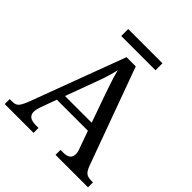

<svg xmlns="http://www.w3.org/2000/svg" viewBox="-222 -995 1149 1149"><g transform="rotate(45 352.5 -420.0)"><path d="M0 0V-42H19Q39 -42 51 -48Q63 -54 73 -71Q83 -88 95 -120L317 -714H395L621 -95Q629 -74 638 -62.5Q647 -51 660 -46.5Q673 -42 692 -42H705V0H430V-42H453Q483 -42 498 -53.5Q513 -65 513 -90Q513 -96 512 -101.5Q511 -107 509.5 -113.5Q508 -120 505 -127L465 -239H202L164 -134Q161 -126 159 -118Q157 -110 156 -103.5Q155 -97 155 -91Q155 -66 171.5 -54Q188 -42 221 -42H244V0ZM221 -289H447L385 -464Q375 -494 365.5 -521Q356 -548 348.5 -573Q341 -598 335 -622Q330 -598 323.5 -575.5Q317 -553 309 -528.5Q301 -504 289 -473ZM205 -781V-840H495V-781Z"/></g></svg>

Font: Noto Serif Tamil
Style: Italic
Weight: 400
Italic angle: -12°
Designer: Indian Type Foundry, Tom Grace, and the Monotype Design Team
Foundry: Monotype Imaging Inc.
Version: Version 2.003